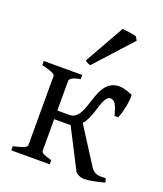

<svg xmlns="http://www.w3.org/2000/svg" viewBox="-136 -817 779 917"><g transform="rotate(20 253.0 -358.5)"><path d="M222.2 -454.1V-433.1Q189.9 -426.8 179.2 -419.4Q168.5 -412.1 168.5 -403.3V-253.9H229.5Q247.1 -253.9 259 -262.9Q271 -272 279.5 -286.6Q288.1 -301.3 294.4 -320.3Q300.8 -339.4 307.1 -358.9Q313.5 -378.4 321.3 -397.5Q329.1 -416.5 340.8 -431.2Q352.5 -445.8 368.9 -454.8Q385.3 -463.9 408.7 -463.9Q424.8 -463.9 441.9 -458.3Q459 -452.6 474.6 -446.8Q477.1 -445.8 476.8 -434.1Q476.6 -422.4 474.1 -404.5Q471.7 -386.7 466.3 -365.2Q460.9 -343.8 453.1 -323.2H433.6Q424.3 -363.3 413.6 -379.4Q402.8 -395.5 388.7 -395.5Q377.9 -395.5 370.8 -387.7Q363.8 -379.9 357.9 -366.9Q352.1 -354 347.2 -337.4Q342.3 -320.8 336.2 -303.5Q330.1 -286.1 322.3 -269.5Q314.5 -252.9 302.7 -239.7L423.8 -50.3Q431.2 -42.5 437.5 -37.8Q443.8 -33.2 451.9 -31Q460 -28.8 470.5 -28.6Q481 -28.3 496.6 -29.3L501.5 -8.8Q471.2 -0.5 444.1 4.6Q417 9.8 398.9 9.8Q386.2 9.8 373.5 3.9Q360.8 -2 354.5 -10.3L251.5 -210.9Q247.6 -210.4 243.7 -210.2Q239.7 -210 235.8 -210H168.5V-50.8Q168.5 -46.9 170.2 -43.7Q171.9 -40.5 177.2 -37.1Q182.6 -33.7 193.4 -29.8Q204.1 -25.9 222.2 -21V0H26.9V-21Q59.1 -28.3 77.1 -35.2Q95.2 -42 95.2 -50.8V-403.3Q95.2 -410.6 79.3 -417.5Q63.5 -424.3 26.9 -433.1V-454.1ZM242.2 -511.2Q233.4 -512.7 226.6 -516.6Q219.7 -520.5 214.4 -524.9L328.6 -727.1Q334.5 -726.6 344 -725.3Q353.5 -724.1 364 -722.7Q374.5 -721.2 384.3 -719.2Q394 -717.3 399.4 -715.8L410.6 -696.8Z"/></g></svg>

Font: Noto Serif Devanagari
Style: Bold
Weight: 700
Designer: Monotype Design Team
Foundry: Monotype Imaging Inc.
Version: Version 1.01